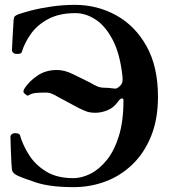

<svg xmlns="http://www.w3.org/2000/svg" viewBox="-20 -758 727 790"><path d="M283 12Q187 12 129 -7Q71 -26 49 -37Q30 -47 29 -61Q28 -67 27 -87Q26 -107 25 -131.5Q24 -156 23.5 -174.5Q23 -193 23 -196Q23 -201 28 -205.5Q33 -210 40 -210Q48 -210 54.5 -208.5Q61 -207 63 -199Q74 -161 99.5 -120.5Q125 -80 169.5 -52.5Q214 -25 282 -25Q316 -25 352 -43Q388 -61 419 -99Q450 -137 469 -198Q488 -259 488 -345Q488 -354 481 -353Q474 -352 465 -339Q447 -314 421.5 -304Q396 -294 373 -294Q349 -294 333 -300.5Q317 -307 301 -315L221 -358Q208 -366 195.5 -371.5Q183 -377 171 -377Q169 -377 165 -377Q144 -377 127.5 -375.5Q111 -374 98 -366Q94 -363 89 -366.5Q84 -370 79 -375Q73 -381 81 -394Q99 -423 133.5 -446.5Q168 -470 214 -470Q246 -470 280 -453L353 -417Q367 -408 380.5 -402.5Q394 -397 410 -397Q418 -397 425 -396.5Q432 -396 438 -395Q446 -394 452 -393.5Q458 -393 461 -395Q475 -403 480.5 -413Q486 -423 484 -443Q474 -536 444 -593.5Q414 -651 373.5 -677.5Q333 -704 290 -704Q225 -704 180 -680.5Q135 -657 108.5 -620.5Q82 -584 70 -545Q68 -538 61 -537Q54 -536 49 -536Q48 -536 47 -536Q40 -536 35 -540.5Q30 -545 29 -549Q29 -552 30 -569Q31 -586 32 -608Q33 -630 34.5 -649.5Q36 -669 36 -676Q37 -687 41 -691Q45 -695 55 -699Q71 -705 107 -714.5Q143 -724 191 -731Q239 -738 288 -738Q381 -738 459 -694.5Q537 -651 583.5 -567Q630 -483 630 -360Q630 -268 602 -198.5Q574 -129 525.5 -82Q477 -35 414.5 -11.5Q352 12 283 12Z"/></svg>

Font: Zen Old Mincho Black
Style: Regular
Weight: 900
Designer: Yoshimichi Ohira
Foundry: Positype
Version: Version 1.001